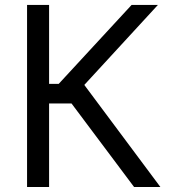

<svg xmlns="http://www.w3.org/2000/svg" viewBox="-20 -747 686 767"><path d="M515.6 0H620.7L316.8 -407.7L610.8 -727.3H505.7L214.5 -411.9H176.1V-727.3H88.1V0H176.1V-333.8H265.6Z"/></svg>

Font: Magic Ui Pro
Style: Regular
Weight: 400
Designer: Stefan Endress, Andreas Faust
Version: Version 1.000;FEAKit 1.0